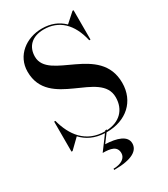

<svg xmlns="http://www.w3.org/2000/svg" viewBox="-240 -865 1062 1217"><g transform="rotate(-30 291.0 -257.0)"><path d="M55 10 124.5 -57.5C163.5 -16 216.5 11.5 289.5 14.5L214 116C271.5 116 316.5 125 316.5 176C316.5 211 282.5 237 223.5 237V246C359.5 246 407.5 207 407.5 157C407.5 101 339 79 255.5 76L301 15C302 15 303 15 304.5 15C445.5 15 544 -72.5 544 -207.5C544 -491 147 -449.5 147 -627C147 -699 193.5 -749 281.5 -749C391 -749 467.5 -679 497.5 -545H506.5V-760H499L431 -699C390.5 -739 337.5 -760 274 -760C159 -760 59 -685 59 -567.5C59 -292.5 462.5 -346.5 462.5 -149C462.5 -57 403 0.5 308.5 5L311.5 0H300L296.5 5C155.5 5 86 -95 56 -210H47V10Z"/></g></svg>

Font: Bodoni* 24pt Medium
Style: Regular
Weight: 500
Version: Version 2.3